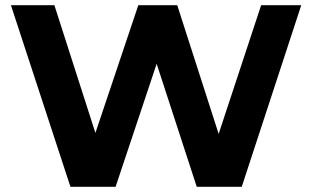

<svg xmlns="http://www.w3.org/2000/svg" viewBox="-20 -720 1203 740"><path d="M251.5 0 22.1 -700H189.6L388.7 -80H304.8L513.1 -700H663.1L862.6 -80H781.8L986.5 -700H1141.1L911.7 0H738.3L560.9 -544.3H607.2L425.5 0Z"/></svg>

Font: Montserrat Thin
Style: Regular
Weight: 100
Designer: Julieta Ulanovsky
Foundry: Julieta Ulanovsky
Version: Version 9.000